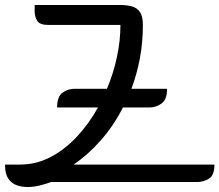

<svg xmlns="http://www.w3.org/2000/svg" viewBox="-60 -730 880 770"><path d="M540 -299H433Q396 -226 344.5 -167.5Q293 -109 235 -70H800Q800 -27 778 -13.5Q756 0 730 0H145Q123 8 99 14Q75 20 49 20Q28 20 7.5 13Q-13 6 -26.5 -13.5Q-40 -33 -40 -70H20Q85 -70 142.5 -100Q200 -130 248.5 -182Q297 -234 333 -299H169Q169 -343 191 -358.5Q213 -374 239 -374H369Q395 -436 409 -501.5Q423 -567 423 -630H133Q99 -630 89 -647Q79 -664 79 -684V-710H423Q448 -710 468.5 -704.5Q489 -699 501 -682Q513 -665 513 -630Q513 -560 501 -496Q489 -432 467 -374H610Q610 -331 588 -315Q566 -299 540 -299Z"/></svg>

Font: Warnes
Style: Regular
Weight: 400
Designer: Eduardo Rodriguez Tunni
Foundry: Eduardo Rodriguez Tunni
Version: Version 1.002; ttfautohint (v1.8.4.7-5d5b);gftools[0.9.23]